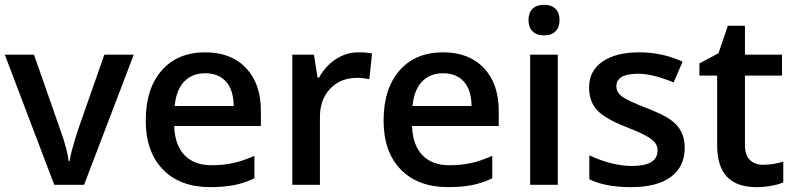

<svg xmlns="http://www.w3.org/2000/svg" viewBox="-20 -767 3297 797"><path d="M205.1 0 0 -540H121.1L231 -226.1Q259.3 -147 265.1 -98.1H269Q273.4 -133.3 303.2 -226.1L413.1 -540H535.2L329.1 0Z M853 9.8Q727.1 9.8 656 -63.7Q585 -137.2 585 -266.1Q585 -398.4 650.9 -474.1Q716.8 -549.8 832 -549.8Q939 -549.8 1001 -484.9Q1063 -419.9 1063 -306.2V-244.1H703.1Q705.6 -165.5 745.6 -123.3Q785.6 -81.1 858.4 -81.1Q906.2 -81.1 947.5 -90.1Q988.8 -99.1 1036.1 -120.1V-26.9Q994.1 -6.8 951.2 1.5Q908.2 9.8 853 9.8ZM832 -462.9Q777.3 -462.9 744.4 -428.2Q711.4 -393.6 705.1 -327.1H950.2Q949.2 -394 918 -428.5Q886.7 -462.9 832 -462.9Z M1467.3 -549.8Q1502 -549.8 1524.4 -544.9L1513.2 -438Q1488.8 -443.8 1462.4 -443.8Q1393.6 -443.8 1350.8 -398.9Q1308.1 -354 1308.1 -282.2V0H1193.4V-540H1283.2L1298.3 -444.8H1304.2Q1331.1 -493.2 1374.3 -521.5Q1417.5 -549.8 1467.3 -549.8Z M1840.3 9.8Q1714.4 9.8 1643.3 -63.7Q1572.3 -137.2 1572.3 -266.1Q1572.3 -398.4 1638.2 -474.1Q1704.1 -549.8 1819.3 -549.8Q1926.3 -549.8 1988.3 -484.9Q2050.3 -419.9 2050.3 -306.2V-244.1H1690.4Q1692.9 -165.5 1732.9 -123.3Q1772.9 -81.1 1845.7 -81.1Q1893.6 -81.1 1934.8 -90.1Q1976.1 -99.1 2023.4 -120.1V-26.9Q1981.4 -6.8 1938.5 1.5Q1895.5 9.8 1840.3 9.8ZM1819.3 -462.9Q1764.6 -462.9 1731.7 -428.2Q1698.7 -393.6 1692.4 -327.1H1937.5Q1936.5 -394 1905.3 -428.5Q1874 -462.9 1819.3 -462.9Z M2295.4 0H2180.7V-540H2295.4ZM2173.8 -683.1Q2173.8 -713.9 2190.7 -730.5Q2207.5 -747.1 2238.8 -747.1Q2269 -747.1 2285.9 -730.5Q2302.7 -713.9 2302.7 -683.1Q2302.7 -653.8 2285.9 -637Q2269 -620.1 2238.8 -620.1Q2207.5 -620.1 2190.7 -637Q2173.8 -653.8 2173.8 -683.1Z M2822.3 -153.8Q2822.3 -74.7 2764.6 -32.5Q2707 9.8 2599.6 9.8Q2491.7 9.8 2426.3 -22.9V-122.1Q2521.5 -78.1 2603.5 -78.1Q2709.5 -78.1 2709.5 -142.1Q2709.5 -162.6 2697.8 -176.3Q2686 -189.9 2659.2 -204.6Q2632.3 -219.2 2584.5 -237.8Q2491.2 -273.9 2458.3 -310.1Q2425.3 -346.2 2425.3 -403.8Q2425.3 -473.1 2481.2 -511.5Q2537.1 -549.8 2633.3 -549.8Q2728.5 -549.8 2813.5 -511.2L2776.4 -424.8Q2689 -460.9 2629.4 -460.9Q2538.6 -460.9 2538.6 -409.2Q2538.6 -383.8 2562.3 -366.2Q2585.9 -348.6 2665.5 -317.9Q2732.4 -292 2762.7 -270.5Q2793 -249 2807.6 -220.9Q2822.3 -192.9 2822.3 -153.8Z M3147.5 -83Q3189.5 -83 3231.4 -96.2V-9.8Q3212.4 -1.5 3182.4 4.2Q3152.3 9.8 3120.1 9.8Q2957 9.8 2957 -162.1V-453.1H2883.3V-503.9L2962.4 -545.9L3001.5 -660.2H3072.3V-540H3226.1V-453.1H3072.3V-164.1Q3072.3 -122.6 3093 -102.8Q3113.8 -83 3147.5 -83Z"/></svg>

Font: TypoPRO Open Sans
Style: Regular
Weight: 600
Foundry: Ascender Corporation
Version: Version 1.10